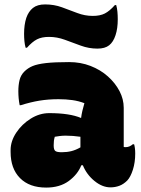

<svg xmlns="http://www.w3.org/2000/svg" viewBox="-20 -839 640 869"><path d="M540 -351V-174Q542 -173 549 -173Q566 -173 581 -186H587Q589 -180 590.5 -169Q592 -158 592 -144Q592 -104 581.5 -71Q571 -38 556 -22Q539 -5 520 2Q501 9 480 9Q443 9 407.5 -20Q372 -49 355 -91H348Q332 -50 291.5 -20Q251 10 189 10Q113 10 70.5 -33Q28 -76 28 -151V-160Q28 -200 53.5 -238.5Q79 -277 119 -302Q159 -327 203 -327Q249 -327 285 -321.5Q321 -316 347 -305Q349 -321 353 -338Q357 -355 362 -372Q336 -382 307 -386Q278 -390 245 -390Q199 -390 159 -383.5Q119 -377 75 -363H69Q63 -393 63 -426Q63 -454 68.5 -476.5Q74 -499 90 -515Q106 -531 127.5 -540Q149 -549 188 -553.5Q227 -558 293 -558Q345 -558 390 -540.5Q435 -523 468.5 -493Q502 -463 521 -426.5Q540 -390 540 -351ZM223 -180Q223 -162 230 -156Q237 -150 259 -150Q283 -150 303 -155Q323 -160 344 -172V-220Q310 -225 277 -225Q264 -225 251.5 -223.5Q239 -222 228 -220Q225 -210 224 -201.5Q223 -193 223 -182ZM400 -767Q433 -767 454.5 -778Q476 -789 500 -816H506Q510 -802 511.5 -785.5Q513 -769 513 -752Q513 -710 503 -680Q493 -649 474 -634Q455 -619 421 -619Q382 -619 345.5 -632.5Q309 -646 273.5 -659Q238 -672 202 -672Q169 -672 147.5 -661Q126 -650 102 -623H96Q92 -637 90.5 -653Q89 -669 89 -686Q89 -727 99 -758Q109 -787 129 -803Q149 -819 184 -819Q225 -819 260.5 -806Q296 -793 330 -780Q364 -767 400 -767Z"/></svg>

Font: Recursive Sn Csl St Blk
Style: Regular
Weight: 900
Version: Version 1.079;hotconv 1.0.112;makeotfexe 2.5.65598; ttfautoh